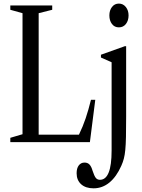

<svg xmlns="http://www.w3.org/2000/svg" viewBox="-20 -792 791 1070"><path d="M37.5 0V-24L105.5 -44V-718.5L37.5 -737.5V-761.5H271V-737.5L195.5 -718.5V-41.5H420Q442 -87 457.5 -133Q473 -179 487 -236H511L481 0ZM642.5 -639.5Q618 -639.5 603.8 -658.5Q589.5 -677.5 589.5 -706Q589.5 -734 604 -753Q618.5 -772 642.5 -772Q666 -772 681.2 -753Q696.5 -734 696.5 -706Q696.5 -677.5 681.8 -658.5Q667 -639.5 642.5 -639.5ZM501.5 257.5Q457.5 257.5 432.2 234.8Q407 212 407 173.5Q407 145.5 419 129.8Q431 114 451 114Q468.5 114 479 125.2Q489.5 136.5 496 160Q505.5 189 514 199.5Q522.5 210 537 210Q602 210 602 47V-445L542.5 -471.5V-487L675.5 -534.5H683V-142Q683 -73.5 682 -29.2Q681 15 678.2 43.5Q675.5 72 670.2 92Q665 112 656 132Q629 193 589.8 225.2Q550.5 257.5 501.5 257.5Z"/></svg>

Font: Libre Caslon Condensed
Style: Regular
Weight: 400
Designer: Pablo Impallari, Rodrigo Fuenzalida, Katja Schimmel, Ertekin Erdin
Foundry: Pablo Impallari, Rodrigo Fuenzalida
Version: Version 2.000; ttfautohint (v1.8.4.7-5d5b);gftools[0.9.33]